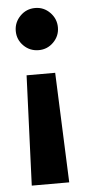

<svg xmlns="http://www.w3.org/2000/svg" viewBox="-52 -537 346 776"><g transform="rotate(-5 120.5 -149.0)"><path d="M121 -506Q156 -506 181 -480.5Q206 -455 206 -420Q206 -385 181 -360Q156 -335 121 -335Q85 -335 60 -360Q35 -385 35 -420Q35 -455 60 -480.5Q85 -506 121 -506ZM179 -238 197 208H45L63 -238Z"/></g></svg>

Font: Fira Sans SemiBold
Style: Regular
Weight: 600
Designer: bBox Type GmbH & Carrois Corporate GbR & Edenspiekermann AG
Foundry: bBox Type GmbH & Carrois Corporate GbR & Edenspiekermann AG
Version: Version 4.301;PS 004.301;hotconv 1.0.88;makeotf.lib2.5.64775